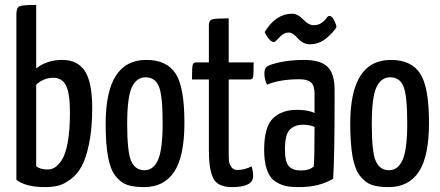

<svg xmlns="http://www.w3.org/2000/svg" viewBox="-20 -755 1801 785"><path d="M47 -697Q47 -724 60.5 -729.5Q74 -735 128 -735V-475Q171 -510 235 -510Q297 -510 327 -464.5Q357 -419 357 -313Q357 -230 344.5 -169Q332 -108 313.5 -74.5Q295 -41 267.5 -21Q240 -1 216.5 4.5Q193 10 164 10Q85 10 47 -20ZM128 -75Q145 -62 175 -62Q191 -62 204.5 -70.5Q218 -79 233 -101.5Q248 -124 257 -173.5Q266 -223 266 -295Q266 -373 250 -405Q234 -437 198 -437Q159 -437 128 -409Z M412 -250Q412 -510 578 -510Q661 -510 697.5 -455Q734 -400 734 -253Q734 -116 692.5 -53Q651 10 569 10Q527 10 500.5 1Q474 -8 452.5 -35Q431 -62 421.5 -114.5Q412 -167 412 -250ZM500 -248Q500 -133 516.5 -96Q533 -59 571 -59Q607 -59 626 -101Q645 -143 645 -252Q645 -365 629.5 -402Q614 -439 575 -439Q538 -439 519 -398Q500 -357 500 -248Z M834 -430H765Q765 -477 767.5 -488.5Q770 -500 783 -500H834V-652Q834 -672 848 -676Q862 -680 915 -680V-500H1017Q1017 -451 1015 -440.5Q1013 -430 1001 -430H915V-139Q915 -111 916 -98Q917 -85 925.5 -72.5Q934 -60 951 -60Q979 -60 1009 -75Q1015 -53 1015 -35Q1015 10 929 10Q870 10 852 -26Q834 -62 834 -139Z M1062 -624Q1108 -699 1175 -699Q1197 -699 1219.5 -675.5Q1242 -652 1262 -652Q1282 -652 1295 -661.5Q1308 -671 1314.5 -680.5Q1321 -690 1327 -690Q1335 -690 1342 -679Q1349 -668 1353 -656L1356 -645Q1347 -627 1316.5 -600.5Q1286 -574 1247 -574Q1219 -574 1198 -598Q1177 -622 1160 -622Q1140 -622 1122.5 -602.5Q1105 -583 1101 -583Q1091 -583 1081.5 -593.5Q1072 -604 1067 -614ZM1061 -455Q1061 -476 1072 -483Q1087 -493 1129.5 -501.5Q1172 -510 1224 -510Q1290 -510 1319 -482Q1348 -454 1348 -388V-335Q1348 -115 1342 -24Q1285 10 1203 10Q1171 10 1149 5.5Q1127 1 1105 -13.5Q1083 -28 1071.5 -60.5Q1060 -93 1060 -142Q1060 -237 1096.5 -271.5Q1133 -306 1193 -306Q1240 -306 1266 -293V-372Q1266 -406 1251 -418.5Q1236 -431 1204 -431Q1125 -431 1072 -409Q1061 -429 1061 -455ZM1266 -236Q1246 -245 1219 -245Q1184 -245 1164.5 -224.5Q1145 -204 1145 -144Q1145 -93 1161 -75.5Q1177 -58 1210 -58Q1246 -58 1263 -75Q1266 -108 1266 -236Z M1412 -250Q1412 -510 1578 -510Q1661 -510 1697.5 -455Q1734 -400 1734 -253Q1734 -116 1692.5 -53Q1651 10 1569 10Q1527 10 1500.5 1Q1474 -8 1452.5 -35Q1431 -62 1421.5 -114.5Q1412 -167 1412 -250ZM1500 -248Q1500 -133 1516.5 -96Q1533 -59 1571 -59Q1607 -59 1626 -101Q1645 -143 1645 -252Q1645 -365 1629.5 -402Q1614 -439 1575 -439Q1538 -439 1519 -398Q1500 -357 1500 -248Z"/></svg>

Font: Yanone Kaffeesatz
Style: Regular
Weight: 400
Designer: Yanone (Cyrillic: Daniel Pouzeot)
Foundry: Yanone
Version: Version 1.003;PS 001.003;hotconv 1.0.88;makeotf.lib2.5.64775